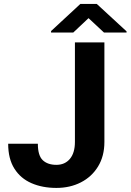

<svg xmlns="http://www.w3.org/2000/svg" viewBox="-20 -921 647 951"><path d="M351.1 -218.3V-710.9H497.1V-218.3Q497.1 -147.5 465.6 -96.2Q434.1 -44.9 380.4 -17.6Q326.7 9.8 259.3 9.8Q189.9 9.8 136 -13.7Q82 -37.1 51.3 -85.7Q20.5 -134.3 20.5 -209H167.5Q167.5 -150.4 191.9 -127.4Q216.3 -104.5 259.3 -104.5Q301.3 -104.5 326.2 -134Q351.1 -163.6 351.1 -218.3ZM459.5 -901.4 606.9 -765.6V-759.8H495.1L418.5 -831.1L342.8 -759.8H232.9V-767.1L377.9 -901.4Z"/></svg>

Font: Vazirmatn RD
Style: Bold
Weight: 700
Designer: Saber Rastikerdar
Foundry: Saber Rastikerdar
Version: Version 32.102